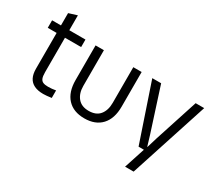

<svg xmlns="http://www.w3.org/2000/svg" viewBox="-148 -1054 1830 1595"><g transform="rotate(30 767.0 -256.5)"><path d="M120 -145V-678L200 -703V-158Q200 -119 208 -99.5Q216 -80 233.5 -72.5Q251 -65 281 -65Q317 -65 355 -72V0Q306 7 276 7Q224 7 189 -10Q154 -27 137 -60.5Q120 -94 120 -145ZM35 -560H355V-488H35Z M452 -228V-560H532V-218Q532 -147 568 -103.5Q604 -60 673 -60Q744 -60 779 -103Q814 -146 814 -218V-560H894V-228Q894 -113 836 -50.5Q778 12 673 12Q568 12 510 -50.5Q452 -113 452 -228Z M1081 -560 1215 -144 1245 -45H1247L1277 -144L1412 -560H1494L1250 190H1168L1233 -10H1182L996 -560Z"/></g></svg>

Font: TASA Explorer VF
Style: Regular
Weight: 400
Designer: Weizhong Zhang
Foundry: Local Remote
Version: Version 1.000;Glyphs 3.2 (3192)